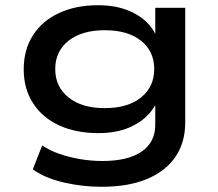

<svg xmlns="http://www.w3.org/2000/svg" viewBox="-20 -528 838 737"><path d="M370 189Q295 189 223 172Q151 155 106 122L142 30Q171 50 209 63Q247 76 289 83Q331 90 373 90Q471 90 523.5 54Q576 18 576 -49V-122H574Q549 -76 493 -46.5Q437 -17 358 -17Q272 -17 207.5 -46.5Q143 -76 107 -131.5Q71 -187 71 -262Q71 -337 106.5 -392.5Q142 -448 206.5 -478Q271 -508 357 -508Q436 -508 493.5 -478Q551 -448 576 -398V-498H691V-58Q691 19 653.5 74Q616 129 544.5 159Q473 189 370 189ZM382 -113Q471 -113 521.5 -154Q572 -195 572 -263Q572 -331 521.5 -371.5Q471 -412 382 -412Q294 -412 243 -371.5Q192 -331 192 -263Q192 -195 243 -154Q294 -113 382 -113Z"/></svg>

Font: Nunito Sans 7pt Expanded SemiBold
Style: Regular
Weight: 600
Width: 7
Designer: Vernon Adams
Foundry: Vernon Adams
Version: Version 3.101;gftools[0.9.27]